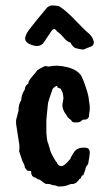

<svg xmlns="http://www.w3.org/2000/svg" viewBox="-20 -662 400 704"><path d="M168 -642Q193 -642 200 -637Q224 -621 249 -595Q290 -552 302 -542.5Q314 -533 319.5 -521.5Q325 -510 324 -504Q323 -498 319 -494.5Q315 -491 306.5 -488.5Q298 -486 291 -482Q284 -478 260 -485Q250 -485 238 -506Q226 -509 214 -523.5Q202 -538 189 -547Q183 -556 178 -555.5Q173 -555 168.5 -548Q164 -541 158.5 -533Q153 -525 150.5 -521.5Q148 -518 146 -514Q140 -505 138 -503Q122 -486 92 -499Q83 -501 75.5 -510.5Q68 -520 77 -537Q77 -542 111 -584Q145 -626 149 -630Q154 -638 168 -642ZM71 -334Q71 -347 84 -356Q84 -357 84 -358Q84 -365 99.5 -383Q115 -401 117 -405Q139 -418 146 -420Q154 -418 157 -418H159Q188 -425 225.5 -416Q263 -407 278 -384Q286 -369 294 -344Q306 -309 306 -293Q312 -267 307 -245L306 -235Q306 -231 301 -227Q296 -223 289.5 -223.5Q283 -224 278 -218.5Q273 -213 257.5 -213Q242 -213 241 -222Q238 -223 231.5 -229Q225 -235 225 -238L220 -245Q220 -247 216 -251Q207 -269 209 -279Q214 -305 212 -307Q212 -322 202 -337Q201 -338 198.5 -338.5Q196 -339 192 -340Q190 -347 188 -347Q181 -345 173 -336Q159 -297 156 -284L150 -223V-177Q152 -141 158 -133Q158 -129 162 -119Q163 -106 183 -73L188 -67Q193 -53 205 -53Q217 -53 239 -81Q238 -84 252 -105Q266 -124 296 -120Q309 -118 309 -105Q310 -96 303 -60Q293 -50 293 -40Q286 -22 286 -20Q283 -20 280 -17L275 -7Q271 -7 270 -3Q259 10 255 10Q252 13 239 13Q220 21 211 21L194 22L183 18L174 17Q162 12 155.5 12.5Q149 13 146 11.5Q143 10 138 6Q126 -4 122.5 -4Q119 -4 111 -10Q103 -12 98 -17L94 -27Q96 -34 92 -35Q79 -35 77 -40L71 -48Q71 -56 63 -69L51 -105Q49 -107 51 -112V-130L39 -208V-222Q48 -255 48 -256Q47 -278 58 -295Q58 -314 71 -334Z"/></svg>

Font: Caveat Brush
Style: Regular
Weight: 400
Designer: Pablo Impallari
Foundry: Creative Lab NY
Version: Version 1.096; ttfautohint (v1.3)